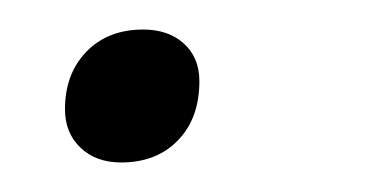

<svg xmlns="http://www.w3.org/2000/svg" viewBox="-20 -100 254 130"><path d="M24 -26Q24 -50 38.5 -65Q53 -80 77 -80Q94 -80 104.5 -70.5Q115 -61 115 -45Q115 -20 100.5 -5Q86 10 62 10Q45 10 34.5 0Q24 -10 24 -26Z"/></svg>

Font: Bai Jamjuree Light
Style: Italic
Weight: 300
Italic angle: -10°
Version: Version 1.000; ttfautohint (v1.6)